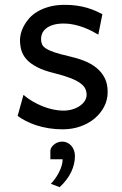

<svg xmlns="http://www.w3.org/2000/svg" viewBox="-20 -528 511 802"><path d="M390.6 -383.3Q378.4 -390.6 362.8 -398.7Q347.2 -406.7 328.9 -413.6Q310.5 -420.4 289.8 -425Q269 -429.7 246.6 -429.7Q219.7 -429.7 201.4 -423.8Q183.1 -418 172.1 -408.9Q161.1 -399.9 156.2 -388.4Q151.4 -377 151.4 -366.2Q151.4 -353.5 155.3 -343.8Q159.2 -334 171.6 -325.7Q184.1 -317.4 207 -309.6Q230 -301.8 268.6 -293Q301.8 -285.6 331.1 -274.2Q360.4 -262.7 382.3 -245.1Q404.3 -227.5 417 -202.9Q429.7 -178.2 429.7 -144Q429.7 -110.8 415 -82.5Q400.4 -54.2 375 -33Q349.6 -11.7 315.4 0.2Q281.2 12.2 241.7 12.2Q211.9 12.2 184.3 7.8Q156.7 3.4 132.6 -4.4Q108.4 -12.2 88.4 -22.5Q68.4 -32.7 53.7 -43.9L78.1 -131.8Q94.7 -117.2 115.5 -105Q136.2 -92.8 158.2 -84Q180.2 -75.2 202.4 -70.6Q224.6 -65.9 244.1 -65.9Q265.6 -65.9 283.4 -71.5Q301.3 -77.1 314.2 -86.2Q327.1 -95.2 334.5 -107.2Q341.8 -119.1 341.8 -131.8Q341.8 -145.5 336.2 -157.5Q330.6 -169.4 315.7 -180.4Q300.8 -191.4 274.7 -201.7Q248.5 -211.9 207.5 -222.2Q163.1 -232.9 135 -247.6Q106.9 -262.2 91.1 -279.8Q75.2 -297.4 69.3 -317.9Q63.5 -338.4 63.5 -361.3Q63.5 -372.6 67.1 -387.7Q70.8 -402.8 79.3 -419.2Q87.9 -435.5 101.8 -451.4Q115.7 -467.3 136.7 -479.7Q157.7 -492.2 186 -500Q214.4 -507.8 251.5 -507.8Q277.8 -507.8 301 -504.4Q324.2 -501 343.5 -495.4Q362.8 -489.7 378.9 -482.7Q395 -475.6 407.7 -468.8ZM190.4 100.1Q191.9 91.3 197 84.7Q202.1 78.1 209 73.2Q215.8 68.4 223.9 65.9Q231.9 63.5 240.2 63.5Q251 63.5 260.5 67.9Q270 72.3 277.3 80.3Q284.7 88.4 288.8 99.4Q293 110.4 293 124Q293 157.7 277.1 190.9Q261.2 224.1 229 253.9L192.4 239.7Q200.2 231.9 209 220Q217.8 208 225.1 194.3Q232.4 180.7 237.1 165.8Q241.7 150.9 241.7 137.2H190.4Z"/></svg>

Font: Andika Phon
Style: Regular
Weight: 400
Designer: Victor Gaultney, Annie Olsen, Julie Remington, Don Collingsworth, Eric Hays, Becca Hirsbrunner
Foundry: SIL International
Version: Version 5.000